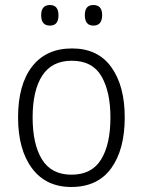

<svg xmlns="http://www.w3.org/2000/svg" viewBox="-20 -735 569 765"><path d="M477 -267Q477 -139 423 -64.5Q369 10 264 10Q163 10 107.5 -64.5Q52 -139 52 -267Q52 -398 108 -470Q164 -542 267 -542Q370 -542 423.5 -467.5Q477 -393 477 -267ZM110 -267Q110 -160 147.5 -99.5Q185 -39 265 -39Q345 -39 382.5 -99Q420 -159 420 -267Q420 -370 384 -431.5Q348 -493 266 -493Q187 -493 148.5 -434Q110 -375 110 -267ZM144 -674Q144 -715 179 -715Q213 -715 213 -674Q213 -633 179 -633Q144 -633 144 -674ZM318 -675Q318 -715 352 -715Q387 -715 387 -675Q387 -633 352 -633Q318 -633 318 -675Z"/></svg>

Font: Noto Sans Gurmukhi SemiCondensed Light
Style: Regular
Weight: 300
Width: 4
Designer: Jelle Bosma - Monotype Design Team
Foundry: Monotype Imaging Inc.
Version: Version 2.004; ttfautohint (v1.8.4.7-5d5b)